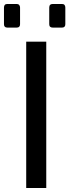

<svg xmlns="http://www.w3.org/2000/svg" viewBox="-59 -947 349 967"><path d="M73 0V-737H174V0ZM207 -808Q189 -808 189 -825V-909Q189 -927 207 -927H253Q262 -927 266 -922Q270 -917 270 -909V-825Q270 -808 253 -808ZM-22 -808Q-39 -808 -39 -825V-909Q-39 -927 -22 -927H25Q33 -927 37.5 -922Q42 -917 42 -909V-825Q42 -808 25 -808Z"/></svg>

Font: Exo Thin Medium
Style: Regular
Weight: 500
Version: Version 2.000